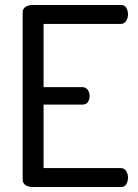

<svg xmlns="http://www.w3.org/2000/svg" viewBox="-20 -751 554 771"><path d="M109 0Q95 0 83 -7.5Q71 -15 71 -30V-701Q71 -716 83 -723.5Q95 -731 109 -731H465Q481 -731 487.5 -719Q494 -707 494 -694Q494 -679 486.5 -667Q479 -655 465 -655H155V-401H311Q325 -401 332.5 -390Q340 -379 340 -365Q340 -353 333.5 -342Q327 -331 311 -331H155V-76H465Q479 -76 486.5 -64.5Q494 -53 494 -37Q494 -24 487.5 -12Q481 0 465 0Z"/></svg>

Font: Dosis ExtraLight Medium
Style: Regular
Weight: 500
Version: Version 3.001; ttfautohint (v1.8.2)